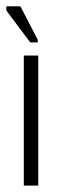

<svg xmlns="http://www.w3.org/2000/svg" viewBox="-21 -579 195 599"><path d="M53.3 0V-405.7H98.3V0ZM73.2 -446.8 -1.3 -546.3V-559.2H42.8L96.8 -454.7V-446.8Z"/></svg>

Font: Darker Grotesque Light
Style: Regular
Weight: 300
Designer: Gabriel Lam
Foundry: TypeRant
Version: Version 1.000;gftools[0.9.28]